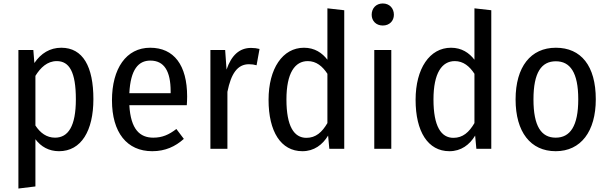

<svg xmlns="http://www.w3.org/2000/svg" viewBox="-20 -857 3505 1106"><path d="M333 -582C268 -582 216 -550 178 -494L172 -569H86V229L184 217V-55C216 -12 262 14 320 14C448 14 518 -104 518 -286C518 -473 458 -582 333 -582ZM297 -64C249 -64 212 -91 184 -134V-420C213 -467 252 -505 307 -505C379 -505 417 -443 417 -285C417 -130 373 -64 297 -64Z M1058 -301C1058 -482 982 -582 845 -582C707 -582 625 -462 625 -279C625 -94 711 14 857 14C932 14 990 -13 1039 -57L996 -114C953 -81 915 -64 863 -64C786 -64 733 -111 725 -251H1056C1057 -265 1058 -283 1058 -301ZM963 -320H725C732 -458 778 -508 846 -508C926 -508 963 -447 963 -330Z M1426 -581C1360 -581 1313 -539 1285 -456L1277 -569H1192V0H1290V-328C1311 -433 1348 -487 1414 -487C1431 -487 1444 -485 1458 -481L1475 -575C1460 -579 1444 -581 1426 -581Z M1866 -809V-513C1836 -552 1793 -582 1731 -582C1608 -582 1527 -462 1527 -282C1527 -99 1598 14 1722 14C1789 14 1838 -23 1870 -76L1877 0H1963V-798ZM1745 -63C1674 -63 1630 -129 1630 -284C1630 -437 1679 -505 1753 -505C1802 -505 1838 -475 1866 -432V-148C1835 -95 1799 -63 1745 -63Z M2185 -837C2146 -837 2121 -809 2121 -772C2121 -737 2146 -710 2185 -710C2224 -710 2249 -737 2249 -772C2249 -809 2224 -837 2185 -837ZM2234 -569H2136V0H2234Z M2713 -809V-513C2683 -552 2640 -582 2578 -582C2455 -582 2374 -462 2374 -282C2374 -99 2445 14 2569 14C2636 14 2685 -23 2717 -76L2724 0H2810V-798ZM2592 -63C2521 -63 2477 -129 2477 -284C2477 -437 2526 -505 2600 -505C2649 -505 2685 -475 2713 -432V-148C2682 -95 2646 -63 2592 -63Z M3182 -582C3037 -582 2950 -472 2950 -284C2950 -97 3036 14 3181 14C3326 14 3412 -100 3412 -285C3412 -478 3327 -582 3182 -582ZM3182 -504C3264 -504 3311 -440 3311 -285C3311 -130 3264 -64 3181 -64C3098 -64 3053 -130 3053 -284C3053 -440 3099 -504 3182 -504Z"/></svg>

Font: Glow Sans SC Condensed Medium
Style: Regular
Weight: 600
Width: 3
Designer: Ryoko NISHIZUKA (kana, bopomofo & ideographs); Paul D. Hunt (Latin, Greek & Cyrillic); Sandoll Communications, Soo-young
Version: Version 0.93